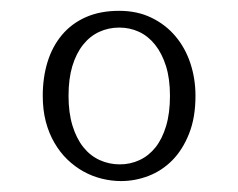

<svg xmlns="http://www.w3.org/2000/svg" viewBox="-20 -621 438 353"><path d="M339.4 -444.8Q339.4 -476.1 330.1 -504.4Q320.8 -532.7 302.7 -554.2Q284.7 -575.7 258.5 -588.4Q232.4 -601.1 199.2 -601.1Q164.1 -601.1 137.7 -589.4Q111.3 -577.6 93.8 -556.6Q76.2 -535.6 67.4 -507.1Q58.6 -478.5 58.6 -444.8Q58.6 -418.9 64.2 -397.5Q69.8 -376 80.1 -358.4Q90.3 -340.8 104 -327.6Q117.7 -314.5 133.5 -305.7Q149.4 -296.9 167.2 -292.5Q185.1 -288.1 202.6 -288.1Q228.5 -288.1 253.2 -297.6Q277.8 -307.1 296.9 -326.4Q315.9 -345.7 327.6 -375.2Q339.4 -404.8 339.4 -444.8ZM292.5 -444.8Q292.5 -413.1 285.4 -389.4Q278.3 -365.7 265.9 -350.1Q253.4 -334.5 236.6 -326.7Q219.7 -318.8 200.2 -318.8Q180.7 -318.8 163.3 -326.7Q146 -334.5 133.3 -350.3Q120.6 -366.2 113.3 -389.9Q106 -413.6 106 -444.8Q106 -476.1 113 -499.5Q120.1 -522.9 132.8 -538.8Q145.5 -554.7 162.6 -562.5Q179.7 -570.3 199.2 -570.3Q218.8 -570.3 235.6 -562.5Q252.4 -554.7 265.1 -538.8Q277.8 -522.9 285.2 -499.5Q292.5 -476.1 292.5 -444.8Z"/></svg>

Font: Saysettha
Style: Regular
Weight: 400
Designer: John M. Durdin
Foundry: Lao Script for Windows
Version: Version 2.201